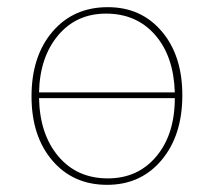

<svg xmlns="http://www.w3.org/2000/svg" viewBox="-20 -506 597 536"><path d="M279 10Q184 10 126 -58Q68 -126 68 -237Q68 -349 126.5 -417.5Q185 -486 281 -486Q374 -486 431.5 -418.5Q489 -351 489 -240Q489 -128 431 -59Q373 10 279 10ZM276 -468Q193 -468 142 -407Q91 -346 89 -248H468Q465 -349 413 -408.5Q361 -468 276 -468ZM281 -8Q365 -8 416.5 -69.5Q468 -131 468 -232H89Q91 -131 143 -69.5Q195 -8 281 -8Z"/></svg>

Font: Cantarell Thin
Style: Regular
Weight: 100
Designer: Dave Crossland, Nikolaus Waxweiler, Florian Fecher, Jacques Le Bailly, Eben Sorkin, Alexei Vanyashin, Alexios Zavras, Em
Version: Version 0.303